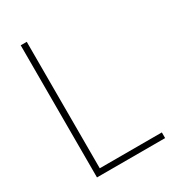

<svg xmlns="http://www.w3.org/2000/svg" viewBox="-173 -790 786 881"><g transform="rotate(-30 220.0 -350.0)"><path d="M439 0V-30H110V-700H78V0Z"/></g></svg>

Font: Advent Pro
Style: ExtraLight
Weight: 250
Designer: Andreas Kalpakidis
Foundry: Andreas Kalpakidis
Version: Version 2.002 2007